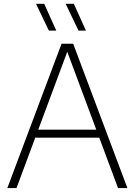

<svg xmlns="http://www.w3.org/2000/svg" viewBox="-20 -964 690 984"><path d="M17.5 0 295.5 -740H355L633 0H585L318.5 -715.5H331L64.5 0ZM144.5 -258.5 157 -299.5H493.5L505.5 -258.5ZM382.5 -807 316.5 -944.5H358.5L420.5 -807ZM230.5 -807 164.5 -944.5H206.5L268.5 -807Z"/></svg>

Font: Encode Sans SC ExtraLight
Style: Regular
Weight: 250
Designer: Multiple Designers
Foundry: Impallari Type
Version: Version 3.002